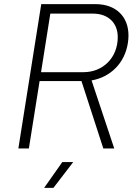

<svg xmlns="http://www.w3.org/2000/svg" viewBox="-20 -720 643 931"><path d="M424 -330C516 -346 585 -414 600 -511C602 -524 603 -536 603 -548C603 -640 542 -700 443 -700H180L69 0H120L172 -327H375L481 0H534ZM224 -654H430C505 -654 551 -609 551 -540C551 -440 479 -370 385 -370H179ZM194 191H239L335 66H282Z"/></svg>

Font: Arthouse Owned Light
Style: Italic
Weight: 300
Italic angle: -10°
Designer: Jeremy Tribby
Foundry: Tribby Type
Version: Version 1.000;PS 001.000;hotconv 1.0.88;makeotf.lib2.5.64775